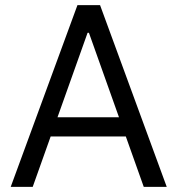

<svg xmlns="http://www.w3.org/2000/svg" viewBox="-20 -727 690 747"><path d="M326 -599.3H320.7L107.3 0H21.7L281.3 -707H369.3L628.7 0H539.3ZM498.3 -196H150V-270.7H498.3Z"/></svg>

Font: Asta Sans Light
Style: Regular
Weight: 300
Designer: 42dot
Version: Version 1.000